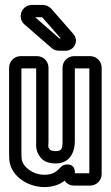

<svg xmlns="http://www.w3.org/2000/svg" viewBox="-20 -729 450 780"><path d="M284 -31C284 -67 243 -66 229 -52C210 -33 198 -19 160 -19C114 -19 73 -50 68 -83C67 -90 67 -101 67 -118V-451H127V-154C127 -143 123 -115 145 -89C160 -70 184 -65 206 -65C271 -65 284 -122 284 -154V-451H343V-25H284ZM393 -22V-454C393 -480 372 -501 346 -501H281C255 -501 234 -480 234 -454V-154C234 -126 231 -115 206 -115C190 -115 184 -120 183 -121C173 -133 177 -133 177 -154V-454C177 -480 156 -501 130 -501H64C38 -501 17 -480 17 -454V-118C17 -101 17 -89 18 -77C27 -8 98 31 160 31C195 31 222 21 243 5C243 5 246 10 248 12C256 20 268 25 281 25H346C372 25 393 4 393 -22ZM222 -573H221L123 -659H151C152 -659 152 -658 152 -658L227 -573ZM220 -523H247C282 -523 302 -564 278 -591L188 -694C180 -703 167 -709 153 -709H110C67 -709 49 -657 79 -630L191 -533C200 -526 207 -523 220 -523Z"/></svg>

Font: DIN Rundschrift
Style: MittelKont
Weight: 400
Version: Version 1.027